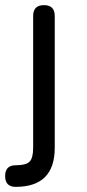

<svg xmlns="http://www.w3.org/2000/svg" viewBox="-25 -527 337 747"><path d="M36 116Q76 116 90 102Q104 88 104 48V-465Q104 -507 146 -507Q188 -507 188 -465V48Q188 200 36 200Q-5 200 -5 158Q-5 116 36 116Z"/></svg>

Font: Jura
Style: Bold
Weight: 700
Designer: Daniel Johnson, Alexei Vanyashin
Foundry: Daniel Johnson
Version: Version 5.103